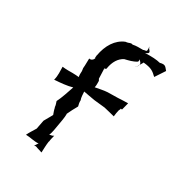

<svg xmlns="http://www.w3.org/2000/svg" viewBox="-161 -769 820 883"><g transform="rotate(30 249.0 -327.5)"><path d="M76 -382C76 -362 79 -336 72 -312H73C104 -314 139 -317 166 -325C156 -296 144 -258 131 -233V-232C133 -225 138 -214 138 -203H139C141 -191 146 -179 149 -170L150 -171C143 -156 133 -141 124 -124L115 -77C105 -60 94 -44 87 -29L86 -28C109 -28 132 -20 157 -22C152 -18 149 -8 144 -5V-4C147 -5 152 -5 155 -4C164 0 179 3 188 7L189 6C190 -12 190 -33 193 -53L194 -54C195 -65 199 -79 201 -88V-89C199 -87 193 -84 190 -84C186 -84 180 -82 179 -80C183 -90 186 -103 188 -114L198 -172C200 -182 201 -197 201 -205L200 -204C208 -222 220 -244 229 -260V-261C227 -269 224 -280 225 -291C220 -302 220 -321 219 -334C238 -331 258 -326 280 -323L337 -317C356 -313 377 -307 394 -303V-304C395 -314 397 -328 400 -339C401 -341 405 -347 404 -350C406 -350 410 -349 411 -349C414 -362 418 -375 421 -388C404 -388 386 -387 368 -386L314 -385C294 -384 269 -378 251 -375C254 -385 253 -400 253 -410L248 -419L246 -472V-473L247 -472H246C245 -473 244 -474 245 -474C248 -470 257 -475 256 -479V-480C262 -515 278 -542 304 -555C324 -560 345 -564 365 -577C367 -581 366 -586 366 -590C368 -587 370 -584 373 -582C378 -577 379 -572 378 -567L386 -580C387 -582 389 -585 389 -586C432 -582 443 -573 464 -553L465 -554C476 -571 487 -587 498 -604C485 -618 483 -630 454 -622C435 -627 408 -629 373 -627C381 -631 396 -636 384 -648C380 -652 376 -658 376 -662H375C376 -658 377 -649 376 -643C375 -637 369 -638 364 -637C363 -637 359 -636 358 -635C339 -635 321 -636 304 -632C290 -637 291 -629 269 -627C224 -609 196 -564 186 -506H185C187 -503 184 -498 185 -494C185 -493 186 -491 187 -490L185 -489C183 -481 173 -474 163 -477C162 -461 163 -442 161 -425L163 -410C162 -399 162 -388 164 -379C155 -380 141 -381 130 -381H106C96 -381 85 -382 76 -383ZM247 -472C248 -471 248 -469 249 -468H250ZM367 -551 368 -550C368 -551 370 -552 371 -554C370 -553 368 -552 367 -551ZM371 -554C374 -559 375 -562 378 -567C377 -562 375 -558 371 -554Z"/></g></svg>

Font: Charger Mayhem
Style: Obl
Weight: 400
Designer: Jasper
Foundry: Cannot Into Space Fonts
Version: Version 0.98